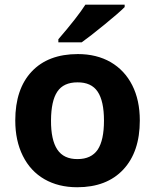

<svg xmlns="http://www.w3.org/2000/svg" viewBox="-20 -786 659 816"><path d="M309.1 -436Q250 -436 223.6 -396.5Q197.3 -357.4 196.8 -274.4Q196.3 -191.4 223.6 -150.4Q251 -109.4 309.6 -109.9Q368.2 -109.9 395.5 -150.4Q421.9 -190.4 421.9 -273.4Q421.9 -356.4 395 -396.5Q368.2 -436.5 309.1 -436ZM311 -556.2Q390.6 -556.2 450.2 -522Q509.8 -487.3 542 -423.8Q574.2 -360.4 574.2 -273.9Q574.2 -140.6 503.9 -65.4Q433.6 9.8 308.1 9.8Q228.5 9.8 168.9 -24.4Q109.4 -58.6 77.1 -123.5Q44.9 -188 44.9 -273.9Q44.9 -407.7 114.7 -481.9Q184.6 -556.2 311 -556.2ZM509.8 -766.1V-755.9Q484.9 -731 423.8 -681.2Q362.8 -631.3 327.1 -606H228V-619.1Q310.1 -714.4 342.8 -766.1Z"/></svg>

Font: OpenSansHebrew-Bold
Style: Bold
Weight: 700
Foundry: Ascender Corporation, Yanek Iontef
Version: Version 2.001;PS 002.001;hotconv 1.0.70;makeotf.lib2.5.58329